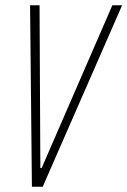

<svg xmlns="http://www.w3.org/2000/svg" viewBox="-20 -708 483 728"><path d="M101 0 94 -688H130L133 -71H138L406 -688H443L142 0Z"/></svg>

Font: Saira Condensed Thin
Style: Italic
Weight: 250
Width: 3
Italic angle: -12°
Designer: Hector Gatti with collaboration of the Omnibus-Type team
Foundry: Omnibus-Type
Version: Version 1.101